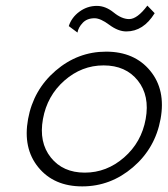

<svg xmlns="http://www.w3.org/2000/svg" viewBox="-20 -654 597 684"><path d="M116.5 -58Q61 -126 80 -230Q99 -334 178 -402Q257 -470 358 -470Q459 -470 515 -402Q571 -334 552 -230Q533 -126 453.5 -58Q374 10 273 10Q172 10 116.5 -58ZM349 -421Q271 -421 209.5 -367Q148 -313 133 -230Q118 -147 161 -93Q204 -39 282 -39Q360 -39 422 -93Q484 -147 499 -230Q514 -313 471 -367Q428 -421 349 -421ZM225 -561Q235 -592 263 -612.5Q291 -633 325 -633Q356 -633 385 -609.5Q414 -586 440 -586Q469 -586 505 -634L531 -607Q491 -542 430 -542Q401 -542 369.5 -565.5Q338 -589 317 -589Q290 -589 274.5 -572.5Q259 -556 256 -538Z"/></svg>

Font: Renner* Light
Style: Light Italic
Weight: 300
Italic angle: -10°
Version: Version 003.000 ; ttfautohint (v0.97) -l 8 -r 50 -G 200 -x 1